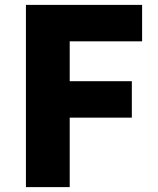

<svg xmlns="http://www.w3.org/2000/svg" viewBox="-20 -765 644 785"><path d="M86 0V-745H561V-596H265V-433H519V-284H265V0Z"/></svg>

Font: Noto Sans TC Thin Black
Style: Regular
Weight: 900
Version: Version 2.004-H2;hotconv 1.0.118;makeotfexe 2.5.65603